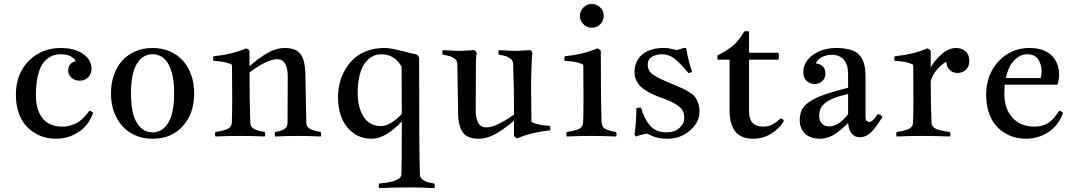

<svg xmlns="http://www.w3.org/2000/svg" viewBox="-20 -686 5425 969"><path d="M431.2 -127Q442.9 -124.5 450.2 -116.2Q425.8 -50.8 374.5 -18.3Q323.2 14.2 263.2 14.2Q233.4 14.2 205.1 6.6Q176.8 -1 150.1 -18.1Q123.5 -35.2 103.8 -60.3Q84 -85.4 72 -123.3Q60.1 -161.1 60.1 -207Q60.1 -313 125 -378.4Q189.9 -443.8 287.1 -443.8Q355.5 -443.8 398.7 -414.3Q441.9 -384.8 441.9 -338.9Q441.9 -313 424.8 -295.9Q407.7 -278.8 382.8 -278.8Q356.4 -278.8 340.3 -294.2Q324.2 -309.6 324.2 -330.1Q324.2 -367.2 361.8 -377Q358.4 -388.2 339.8 -400.1Q321.3 -412.1 287.1 -412.1Q269.5 -412.1 253.9 -408Q238.3 -403.8 220.5 -390.6Q202.6 -377.4 190.2 -356Q177.7 -334.5 169.4 -296.1Q161.1 -257.8 161.1 -207Q161.1 -172.9 168.2 -145Q175.3 -117.2 190.4 -94.7Q205.6 -72.3 231.9 -59.6Q258.3 -46.9 293.9 -46.9Q316.4 -46.9 336.4 -53Q356.4 -59.1 368.9 -65.9Q381.3 -72.8 395.8 -86.7Q410.2 -100.6 415 -106.7Q419.9 -112.8 431.2 -127Z M750 -443.8Q798.3 -443.8 837.2 -426.8Q876 -409.7 903.3 -379.4Q930.7 -349.1 945.3 -306.9Q960 -264.6 960 -214.8Q960 -113.3 902.8 -49.8Q846.2 14.2 750 14.2Q702.1 14.2 663.3 -2.7Q624.5 -19.5 597.2 -50Q569.8 -80.6 554.9 -122.6Q540 -164.6 540 -214.8Q540 -264.6 554.7 -306.9Q569.3 -349.1 596.4 -379.4Q623.5 -409.7 662.6 -426.8Q701.7 -443.8 750 -443.8ZM750 -412.1Q700.2 -412.1 670.4 -363.8Q641.1 -315.4 641.1 -214.8Q641.1 -114.3 670.7 -66.2Q700.2 -18.1 750 -18.1Q799.8 -18.1 829.3 -66.4Q858.9 -114.7 858.9 -214.8Q858.9 -265.1 851.1 -302.2Q843.3 -339.4 829.1 -363.8Q814.9 -388.2 794.9 -400.1Q774.9 -412.1 750 -412.1Z M1315.9 -20Q1318.8 -14.2 1318.8 -7.8Q1318.8 -2.9 1315.9 2.9Q1251.5 0 1190.9 0Q1131.3 0 1066.9 2.9Q1064.9 -4.9 1064.9 -7.8Q1064.9 -10.3 1066.9 -20Q1083 -22 1093.3 -24.2Q1103.5 -26.4 1118.7 -31.2Q1133.8 -36.1 1141.6 -45.2Q1149.4 -54.2 1149.9 -66.9Q1151.9 -115.2 1151.9 -184.1Q1151.9 -207 1151.4 -262.2Q1150.9 -317.4 1150.9 -358.9Q1123 -376 1057.1 -378.9Q1055.2 -386.7 1055.2 -391.1Q1055.2 -394 1057.1 -401.9Q1151.9 -411.6 1222.2 -441.9Q1234.4 -437 1239.3 -429.2V-352.1Q1286.6 -393.6 1330.1 -418.7Q1373.5 -443.8 1418 -443.8Q1473.6 -443.8 1496.8 -412.6Q1520 -381.3 1521 -314.9L1525.9 -66.9Q1526.4 -54.2 1533.4 -45.2Q1540.5 -36.1 1554 -31.2Q1567.4 -26.4 1576.2 -24.2Q1585 -22 1599.1 -20Q1601.1 -10.3 1601.1 -6.8Q1601.1 -2.9 1599.1 2.9Q1536.1 0 1482.9 0Q1431.2 0 1368.2 2.9Q1366.2 -4.9 1366.2 -8.8Q1366.2 -12.2 1368.2 -20Q1380.9 -22 1389.4 -24.2Q1397.9 -26.4 1408.9 -31.2Q1419.9 -36.1 1425.5 -45.2Q1431.2 -54.2 1431.2 -66.9L1432.1 -298.8Q1432.1 -387.2 1378.9 -387.2Q1329.1 -387.2 1239.3 -320.8Q1239.3 -178.7 1243.2 -66.9Q1243.7 -54.2 1250.7 -45.2Q1257.8 -36.1 1271 -31.2Q1284.2 -26.4 1293 -24.2Q1301.8 -22 1315.9 -20Z M2099.1 192.9Q2099.1 201.7 2102.3 208.5Q2105.5 215.3 2112.5 220.2Q2119.6 225.1 2125.2 228.3Q2130.9 231.4 2141.8 234.1Q2152.8 236.8 2157 237.5Q2161.1 238.3 2171.9 240.2Q2174.8 246.1 2174.8 252Q2174.8 257.8 2171.9 263.2Q2096.7 259.8 2046.9 259.8Q1983.4 259.8 1893.1 263.2Q1891.1 254.4 1891.1 252Q1891.1 250 1893.1 240.2Q1908.7 238.8 1916.5 237.8Q1924.3 236.8 1940.4 234.1Q1956.5 231.4 1965.6 228.3Q1974.6 225.1 1985.4 220.2Q1996.1 215.3 2001 208.5Q2005.9 201.7 2005.9 192.9Q2007.8 145 2007.8 -22.9V-73.2Q1925.3 14.2 1856 14.2Q1780.8 14.2 1733.4 -42.5Q1686 -99.1 1686 -196.8Q1686 -230.5 1693.8 -264.2Q1701.7 -297.9 1719.7 -330.6Q1737.8 -363.3 1764.2 -388.2Q1790.5 -413.1 1831.1 -428.5Q1871.6 -443.8 1920.9 -443.8Q1951.7 -443.8 2007.1 -429.2Q2062.5 -414.6 2080.1 -412.1Q2090.8 -406.7 2095.2 -395Q2095.2 84 2099.1 192.9ZM1902.8 -49.8Q1948.7 -49.8 2007.8 -110.8Q2006.8 -207 2006.8 -349.1Q1972.7 -412.1 1903.8 -412.1Q1889.2 -412.1 1874.5 -407.7Q1859.9 -403.3 1843.3 -390.1Q1826.7 -377 1814.2 -356.4Q1801.8 -335.9 1793.5 -299.6Q1785.2 -263.2 1785.2 -215.8Q1785.2 -143.6 1815.2 -96.7Q1845.2 -49.8 1902.8 -49.8Z M2213.9 -433.1Q2231.4 -432.1 2249 -431.2Q2266.6 -430.2 2276.9 -429.7Q2287.1 -429.2 2295.9 -429.2Q2303.2 -429.2 2313 -429.7Q2322.8 -430.2 2339.6 -431.2Q2356.4 -432.1 2372.1 -433.1Q2380.9 -430.2 2386.2 -418Q2385.7 -414.1 2384.5 -406.5Q2383.3 -398.9 2382.6 -388.4Q2381.8 -377.9 2381.8 -362.8L2380.9 -130.9Q2380.9 -43 2434.1 -43Q2483.4 -43 2574.2 -107.9Q2574.2 -253.4 2569.8 -362.8Q2569.8 -371.6 2566.4 -378.4Q2563 -385.3 2555.9 -390.1Q2548.8 -395 2543.2 -398.2Q2537.6 -401.4 2526.9 -404.1Q2516.1 -406.7 2511.7 -407.5Q2507.3 -408.2 2497.1 -410.2Q2495.1 -418 2495.1 -421.9Q2495.1 -425.3 2497.1 -433.1Q2514.2 -432.1 2532 -431.2Q2549.8 -430.2 2560.1 -429.7Q2570.3 -429.2 2579.1 -429.2Q2586.4 -429.2 2596.2 -429.7Q2606 -430.2 2622.8 -431.2Q2639.6 -432.1 2655.3 -433.1Q2657.7 -431.6 2659.4 -430.4Q2661.1 -429.2 2662.4 -427.5Q2663.6 -425.8 2664.1 -425Q2664.6 -424.3 2665.5 -421.6Q2666.5 -418.9 2667 -418Q2663.1 -391.6 2663.1 -362.8Q2660.2 -291 2660.2 -246.1Q2660.2 -222.7 2661.1 -167.5Q2662.1 -112.3 2662.1 -70.8Q2689.9 -54.7 2755.9 -50.8Q2758.3 -38.6 2758.3 -38.1Q2758.3 -35.2 2755.9 -27.8Q2663.6 -19 2590.8 12.2Q2578.1 6.8 2574.2 -1V-77.1Q2525.4 -35.2 2482.2 -10.5Q2439 14.2 2395 14.2Q2339.4 14.2 2316.2 -17.1Q2293 -48.3 2292 -115.2L2288.1 -362.8Q2287.1 -374 2283.9 -379.6Q2280.8 -385.3 2273.7 -390.1Q2266.6 -395 2260.7 -398.2Q2254.9 -401.4 2244.1 -404.1Q2233.4 -406.7 2229 -407.5Q2224.6 -408.2 2213.9 -410.2Q2211.9 -418 2211.9 -421.9Q2211.9 -425.3 2213.9 -433.1Z M2830.1 -401.9Q2924.8 -411.6 2995.1 -441.9Q3007.3 -437 3012.2 -429.2Q3012.2 -175.8 3016.1 -66.9Q3016.6 -54.2 3023.7 -45.2Q3030.8 -36.1 3043.9 -31.2Q3057.1 -26.4 3065.9 -24.2Q3074.7 -22 3088.9 -20Q3091.8 -14.2 3091.8 -7.8Q3091.8 -1.5 3088.9 2.9Q3024.4 0 2963.9 0Q2904.3 0 2839.8 2.9Q2837.9 -4.9 2837.9 -7.8Q2837.9 -10.3 2839.8 -20Q2856 -22 2866.2 -24.2Q2876.5 -26.4 2891.6 -31.2Q2906.7 -36.1 2914.6 -45.2Q2922.4 -54.2 2922.9 -66.9Q2924.8 -115.2 2924.8 -184.1Q2924.8 -207 2924.3 -262.2Q2923.8 -317.4 2923.8 -358.9Q2896 -376 2830.1 -378.9Q2828.1 -386.7 2828.1 -391.1Q2828.1 -394 2830.1 -401.9ZM2906.7 -606Q2906.7 -630.9 2924.6 -648.4Q2942.4 -666 2966.8 -666Q2991.7 -666 3009.3 -648.4Q3026.9 -630.9 3026.9 -606Q3026.9 -581.5 3009.3 -563.7Q2991.7 -545.9 2966.8 -545.9Q2942.4 -545.9 2924.6 -563.7Q2906.7 -581.5 2906.7 -606Z M3348.1 14.2Q3324.2 14.2 3304.9 10.3Q3285.6 6.3 3275.1 2Q3264.6 -2.4 3247.1 -11.2Q3228 -11.2 3190.9 2.9Q3184.6 -1 3182.1 -5.9Q3184.6 -13.7 3188.2 -59.1Q3191.9 -104.5 3191.9 -140.1Q3198.2 -143.1 3214.8 -143.1Q3223.6 -114.7 3233.2 -94.7Q3242.7 -74.7 3257.6 -55.9Q3272.5 -37.1 3293.7 -27.6Q3314.9 -18.1 3342.3 -18.1Q3384.8 -18.1 3408.9 -40Q3433.1 -62 3433.1 -89.8Q3433.1 -110.8 3426.3 -125.5Q3419.4 -140.1 3395.8 -156.5Q3372.1 -172.9 3328.1 -189Q3300.8 -198.7 3281.7 -207Q3262.7 -215.3 3242.4 -227.5Q3222.2 -239.7 3210 -252.7Q3197.8 -265.6 3189.9 -283.7Q3182.1 -301.8 3182.1 -323.2Q3182.1 -338.9 3185.8 -354.2Q3189.5 -369.6 3200 -386.2Q3210.4 -402.8 3226.3 -415.3Q3242.2 -427.7 3268.8 -435.8Q3295.4 -443.8 3329.1 -443.8Q3342.8 -443.8 3353.3 -442.4Q3363.8 -440.9 3378.7 -437.3Q3393.6 -433.6 3395 -433.1Q3405.8 -435.5 3417.2 -439.5Q3428.7 -443.4 3430.2 -443.8H3442.9Q3454.6 -373.5 3473.1 -324.2Q3467.3 -317.9 3454.1 -317.9Q3413.6 -366.7 3385 -389.4Q3356.4 -412.1 3320.3 -412.1Q3292 -412.1 3270.5 -399.4Q3249 -386.7 3249 -360.8Q3249 -328.1 3275.1 -309.6Q3301.3 -291 3372.1 -262.2Q3404.8 -249 3423.6 -240.2Q3442.4 -231.4 3461.4 -219.2Q3480.5 -207 3489.5 -194.1Q3498.5 -181.2 3504.4 -163.1Q3510.3 -145 3510.3 -121.1Q3510.3 -69.3 3462.6 -27.6Q3415 14.2 3348.1 14.2Z M3735.8 -526.9Q3740.7 -528.8 3747.1 -528.8Q3753.4 -528.8 3760.3 -526.9V-419.9H3908.2Q3911.1 -412.6 3911.1 -401.9Q3911.1 -392.6 3908.2 -384.8H3760.3V-124Q3760.3 -46.9 3831.1 -46.9Q3857.9 -46.9 3877.2 -57.1Q3896.5 -67.4 3919.9 -87.9Q3932.1 -86.4 3936 -76.2Q3914.6 -37.6 3872.6 -11.7Q3830.6 14.2 3780.3 14.2Q3662.1 14.2 3662.1 -128.9V-384.8H3602.1Q3600.1 -393.6 3600.1 -396Q3600.1 -396.5 3602.1 -407.2Q3625.5 -418.9 3637.9 -426.5Q3650.4 -434.1 3669.7 -448.2Q3689 -462.4 3704.8 -481.7Q3720.7 -501 3735.8 -526.9Z M4034.2 -320.8Q4034.2 -374.5 4083.3 -409.2Q4132.3 -443.8 4199.2 -443.8Q4281.2 -443.8 4314.7 -411.1Q4348.1 -378.4 4348.1 -300.8V-98.1Q4348.1 -70.8 4368.2 -70.8Q4384.3 -70.8 4409.2 -109.9Q4426.8 -108.4 4433.1 -94.2Q4429.7 -89.4 4421.4 -76.7Q4413.1 -64 4409.2 -58.6Q4405.3 -53.2 4397 -42.2Q4388.7 -31.2 4383.5 -25.9Q4378.4 -20.5 4369.9 -13.2Q4361.3 -5.9 4354.2 -2.2Q4347.2 1.5 4337.9 4.2Q4328.6 6.8 4319.3 6.8Q4294.9 6.8 4279.1 -10.7Q4263.2 -28.3 4260.3 -64.9Q4259.8 -64.5 4245.1 -50.8Q4230.5 -37.1 4224.9 -32.5Q4219.2 -27.8 4203.9 -16.4Q4188.5 -4.9 4177.7 0Q4167 4.9 4150.9 9.5Q4134.8 14.2 4119.1 14.2Q4094.2 14.2 4075 7.3Q4055.7 0.5 4044.9 -9.3Q4034.2 -19 4027.3 -32Q4020.5 -44.9 4018.3 -55.7Q4016.1 -66.4 4016.1 -77.1Q4016.1 -109.9 4027.1 -132.3Q4038.1 -154.8 4068.1 -174.3Q4098.1 -193.8 4142.1 -209Q4186 -224.1 4260.3 -243.2V-311Q4260.3 -360.4 4238.5 -384.8Q4216.8 -409.2 4180.2 -409.2Q4147.5 -409.2 4125.2 -396.2Q4103 -383.3 4098.1 -366.2Q4146 -358.9 4146 -314Q4146 -293.5 4131.3 -277.8Q4116.7 -262.2 4090.3 -262.2Q4068.4 -262.2 4051.3 -277.6Q4034.2 -293 4034.2 -320.8ZM4260.3 -109.9V-211.9Q4215.3 -201.7 4186 -189.7Q4156.7 -177.7 4141.4 -163.6Q4126 -149.4 4120.1 -134.5Q4114.3 -119.6 4114.3 -100.1Q4114.3 -75.7 4128.7 -61.8Q4143.1 -47.9 4164.1 -47.9Q4212.9 -47.9 4260.3 -109.9Z M4495.1 -401.9Q4589.8 -411.6 4660.2 -441.9Q4672.4 -437 4677.2 -429.2V-345.2Q4695.3 -379.4 4731.2 -411.6Q4767.1 -443.8 4806.2 -443.8Q4835.4 -443.8 4853.8 -426.5Q4872.1 -409.2 4872.1 -378.9Q4872.1 -350.1 4855 -334Q4837.9 -317.9 4812 -317.9Q4788.1 -317.9 4772.7 -333.3Q4757.3 -348.6 4755.9 -374Q4735.4 -365.2 4709.2 -335Q4683.1 -304.7 4677.2 -274.9Q4677.2 -166 4681.2 -66.9Q4681.6 -54.2 4690.4 -45.2Q4699.2 -36.1 4716.3 -31.2Q4733.4 -26.4 4744.6 -24.2Q4755.9 -22 4773.9 -20Q4776.9 -14.2 4776.9 -7.8Q4776.9 -2.9 4773.9 2.9Q4700.7 0 4628.9 0Q4569.3 0 4504.9 2.9Q4502.9 -4.9 4502.9 -7.8Q4502.9 -10.3 4504.9 -20Q4521 -22 4531.2 -24.2Q4541.5 -26.4 4556.6 -31.2Q4571.8 -36.1 4579.6 -45.2Q4587.4 -54.2 4587.9 -66.9Q4589.8 -115.2 4589.8 -184.1Q4589.8 -207 4589.4 -262.2Q4588.9 -317.4 4588.9 -358.9Q4561 -376 4495.1 -378.9Q4493.2 -386.7 4493.2 -391.1Q4493.2 -394 4495.1 -401.9Z M5316.9 -258.8H5050.8Q5048.8 -229.5 5048.8 -207Q5050.3 -134.3 5091.3 -90.6Q5132.3 -46.9 5201.2 -46.9Q5219.7 -46.9 5235.8 -51Q5252 -55.2 5262.5 -60.5Q5272.9 -65.9 5284.2 -76.2Q5295.4 -86.4 5300.5 -92.5Q5305.7 -98.6 5314.5 -111.1Q5323.2 -123.5 5326.2 -127Q5337.9 -124.5 5345.2 -116.2Q5320.8 -50.8 5269.5 -18.3Q5218.3 14.2 5158.2 14.2Q5128.4 14.2 5100.3 6.6Q5072.3 -1 5045.9 -18.1Q5019.5 -35.2 5000 -60.3Q4980.5 -85.4 4968.8 -123.3Q4957 -161.1 4957 -207Q4957 -310.1 5020 -377Q5083 -443.8 5174.8 -443.8Q5215.3 -443.8 5245.4 -432.4Q5275.4 -420.9 5292.2 -401.4Q5309.1 -381.8 5317.1 -358.6Q5325.2 -335.4 5325.2 -309.1Q5325.2 -284.7 5316.9 -258.8ZM5163.1 -412.1Q5129.4 -412.1 5099.4 -382.3Q5069.3 -352.5 5056.2 -292H5231.9Q5236.8 -310.5 5236.8 -324.2Q5236.8 -362.3 5219.2 -387.2Q5201.7 -412.1 5163.1 -412.1Z"/></svg>

Font: Jacques Francois
Style: Regular
Weight: 400
Designer: Manvel Shmavonyan, Alexei Vanyashin
Foundry: Cyreal (www.cyreal.org)
Version: Version 1.003